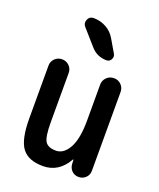

<svg xmlns="http://www.w3.org/2000/svg" viewBox="-143 -853 786 950"><g transform="rotate(20 250.0 -378.0)"><path d="M198.2 9.8Q121.1 9.8 87.9 -34.2Q54.7 -78.1 54.7 -190.4V-466.8Q54.7 -489.3 70.3 -504.4Q85.9 -519.5 107.9 -519.5Q129.9 -519.5 145.5 -504.4Q161.1 -489.3 161.1 -466.8V-209Q161.1 -131.8 175.8 -107.9Q190.4 -84 232.4 -84Q273.4 -84 300.3 -132.3Q327.1 -180.7 327.1 -276.4V-465.8Q327.1 -488.3 342.8 -503.9Q358.4 -519.5 381.3 -519.5Q404.3 -519.5 419.4 -503.9Q434.6 -488.3 434.6 -465.8V-50.8Q434.6 -29.3 419.4 -14.6Q404.3 0 382.8 0Q360.4 0 346.2 -14.6Q332 -29.3 331.1 -50.8L330.1 -72.3H329.1Q327.1 -72.3 327.1 -71.3Q281.2 9.8 198.2 9.8ZM184.6 -764.6Q219.7 -764.6 250.5 -748Q281.2 -731.4 298.8 -701.2L338.9 -632.8Q346.7 -619.1 338.9 -604.5Q331.1 -589.8 315.4 -589.8Q264.6 -589.8 232.4 -627L160.2 -709Q146.5 -724.6 154.8 -744.6Q163.1 -764.6 184.6 -764.6Z"/></g></svg>

Font: Rounded-X Mgen+ 1m medium
Style: Regular
Weight: 500
Designer: [Source Han Sans]
Ryoko NISHIZUKA  (kana & ideographs); Paul D. Hunt (Latin, Greek & Cyrillic); Wenlong ZHANG  (bopomofo
Version: Version 1.059.20150602